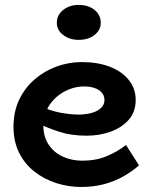

<svg xmlns="http://www.w3.org/2000/svg" viewBox="-20 -730 604 764"><path d="M302.5 14Q252.2 14 204.1 -1.4Q156 -16.8 117.2 -47Q78.5 -77.3 56.1 -122.1Q33.7 -166.8 33.7 -225.4Q33.7 -286 56.5 -333.5Q79.2 -380.9 117.9 -414.3Q156.6 -447.7 205.2 -465.3Q253.8 -483 306 -483Q368.7 -483 416.8 -464.5Q464.8 -446 492.3 -412Q519.9 -377.9 519.9 -332.1Q519.9 -284.5 492 -253.1Q464.1 -221.7 419.7 -205.9Q375.3 -190.1 325.2 -190.1Q264.5 -190.1 217.9 -205Q171.3 -219.9 125.9 -241.5L125.6 -313.4Q179.5 -289.1 220.1 -281.6Q260.6 -274 295.3 -274Q325.4 -274.8 347.8 -281.6Q370.1 -288.4 382.9 -301.3Q395.7 -314.2 395.7 -332.1Q395.7 -356.5 373.5 -371.3Q351.3 -386.1 315.2 -386.1Q284.9 -386.1 256.1 -374.9Q227.3 -363.7 203.9 -343.2Q180.6 -322.6 166.6 -294Q152.6 -265.5 152.6 -230Q152.6 -185.6 173.8 -154.2Q194.9 -122.7 230.2 -106.7Q265.4 -90.6 307.1 -90.6Q362.1 -90.6 405.1 -108.7Q448.2 -126.8 481.4 -153.2L533.2 -71.9Q504.3 -46.8 469.4 -27.3Q434.5 -7.8 393 3.1Q351.4 14 302.5 14ZM292.6 -571.4Q256.8 -571.4 231.4 -590.8Q206.1 -610.3 206.1 -639.4Q206.1 -670.3 231.4 -690.4Q256.8 -710.4 292.6 -710.4Q331.9 -710.4 356.4 -690.4Q380.9 -670.3 380.9 -639.4Q380.9 -610.3 356.3 -590.8Q331.8 -571.4 292.6 -571.4Z"/></svg>

Font: BioRhyme ExtraBold
Style: Regular
Weight: 800
Designer: Aoife Mooney
Foundry: Aoife Mooney Type
Version: Version 1.600;gftools[0.9.33]